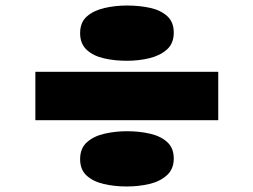

<svg xmlns="http://www.w3.org/2000/svg" viewBox="-20 -623 917 695"><path d="M108 -188V-363H770V-188ZM439 52Q394 52 355.5 43Q317 34 293.5 12.5Q270 -9 270 -47Q270 -86 294.5 -108Q319 -130 358 -139Q397 -148 439 -148Q485 -148 523.5 -139Q562 -130 585.5 -108.5Q609 -87 609 -49Q609 -11 584 11.5Q559 34 520.5 43Q482 52 439 52ZM439 -403Q394 -403 355.5 -412Q317 -421 293.5 -443Q270 -465 270 -503Q270 -542 294.5 -563.5Q319 -585 358 -594Q397 -603 439 -603Q485 -603 523.5 -594.5Q562 -586 585.5 -564.5Q609 -543 609 -505Q609 -466 584.5 -444Q560 -422 521.5 -412.5Q483 -403 439 -403Z"/></svg>

Font: Lexend Zetta Black
Style: Regular
Weight: 900
Designer: Bonnie Shaver-Troup, Thomas Jockin
Foundry: Lexend
Version: Version 1.007